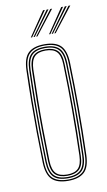

<svg xmlns="http://www.w3.org/2000/svg" viewBox="-87 -797 471 846"><g transform="rotate(-10 148.5 -374.0)"><path d="M148.5 5.5Q99.2 5.5 76 -17.1Q52.8 -39.8 51 -93.5Q49 -162 48.2 -228.6Q47.5 -295.2 48.1 -363.8Q48.8 -432.2 51 -506Q52.8 -560.8 76.2 -583.1Q99.8 -605.5 148.5 -605.5Q199.2 -605.5 221.8 -582.1Q244.2 -558.8 246 -505.8Q249 -404 249.2 -303.1Q249.5 -202.2 246 -93.2Q244.2 -38.2 220.2 -16.4Q196.2 5.5 148.5 5.5ZM148.5 -0.2Q192.5 -0.2 215.4 -20.4Q238.2 -40.5 239.8 -93.2Q243.2 -203.5 243.1 -302.8Q243 -402 239.8 -505.2Q238.5 -556.2 217 -578Q195.5 -599.8 148.5 -599.8Q103 -599.8 80.8 -578.6Q58.5 -557.5 57 -505Q55 -439.2 54.2 -373Q53.5 -306.8 54.1 -237.5Q54.8 -168.2 57 -93.5Q58.5 -41 81.2 -20.6Q104 -0.2 148.5 -0.2ZM148.5 -5.8Q104.2 -5.8 84.5 -26.4Q64.8 -47 63.2 -94.5Q61.2 -162.5 60.5 -230Q59.8 -297.5 60.4 -366Q61 -434.5 63.2 -505Q64.8 -553.5 84.9 -573.9Q105 -594.2 148.5 -594.2Q191.2 -594.2 211.8 -574.1Q232.2 -554 233.8 -505.8Q235.8 -438.2 236.5 -371.5Q237.2 -304.8 236.6 -236.1Q236 -167.5 233.8 -94.2Q232.5 -46.2 212.2 -26Q192 -5.8 148.5 -5.8ZM148.5 -11.5Q188.8 -11.5 207.5 -30.4Q226.2 -49.2 227.8 -94.5Q230.8 -195.8 230.9 -296.8Q231 -397.8 227.8 -504.5Q226.2 -550.2 207.5 -569.4Q188.8 -588.5 148.5 -588.5Q108 -588.5 89.4 -569.4Q70.8 -550.2 69.2 -504.8Q67.2 -439.8 66.5 -373.4Q65.8 -307 66.4 -237.9Q67 -168.8 69.2 -94.5Q70.8 -48.8 89.8 -30.1Q108.8 -11.5 148.5 -11.5ZM148.5 -17Q113.2 -17 95 -33.9Q76.8 -50.8 75.2 -94.5Q73.2 -164.8 72.5 -232.1Q71.8 -299.5 72.5 -366.9Q73.2 -434.2 75.2 -504.5Q76.8 -548 94.5 -565.5Q112.2 -583 148.5 -583Q183.8 -583 202.1 -566Q220.5 -549 221.5 -504.5Q224.5 -404 224.8 -303.5Q225 -203 221.5 -94.8Q220.5 -51.5 202.4 -34.2Q184.2 -17 148.5 -17ZM148.5 -22.8Q183 -22.8 198.6 -39.5Q214.2 -56.2 215.5 -95Q218.5 -198 218.6 -297.2Q218.8 -396.5 215.5 -504.5Q214.2 -544.2 198.2 -560.8Q182.2 -577.2 148.5 -577.2Q114 -577.2 98.4 -560.2Q82.8 -543.2 81.5 -504.2Q79.5 -433.8 78.8 -366.9Q78 -300 78.8 -233Q79.5 -166 81.5 -94.8Q82.8 -55.5 98.8 -39.1Q114.8 -22.8 148.5 -22.8ZM95 -645 169 -754H177L101 -645ZM107 -645 185.2 -754H193.2L113 -645ZM118.8 -645 201.5 -754H209.5L124.8 -645ZM176.5 -645 250.2 -754H258.5L182.5 -645ZM188.2 -645 266.5 -754H274.8L194.2 -645ZM200.2 -645 282.8 -754H291L206.2 -645Z"/></g></svg>

Font: Big Shoulders Inline Display ExtraLight
Style: Regular
Weight: 250
Version: Version 2.002